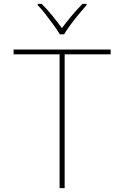

<svg xmlns="http://www.w3.org/2000/svg" viewBox="-20 -969 640 989"><path d="M287 0V-689H50V-714H550V-689H313V0ZM288 -792Q276 -813 256 -840.5Q236 -868 214.5 -895.5Q193 -923 174 -943V-949H195Q223 -921 250.5 -887Q278 -853 299 -824Q320 -853 348.5 -887Q377 -921 405 -949H426V-943Q408 -923 385.5 -895.5Q363 -868 342.5 -840.5Q322 -813 310 -792Z"/></svg>

Font: Noto Sans Mono Thin
Style: Regular
Weight: 100
Designer: Monotype Design Team
Foundry: Monotype Imaging Inc.
Version: Version 2.014